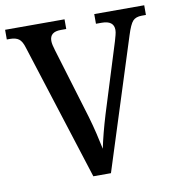

<svg xmlns="http://www.w3.org/2000/svg" viewBox="-80 -787 793 859"><g transform="rotate(-10 316.0 -357.0)"><path d="M78 -618Q69 -649 54.5 -659.5Q40 -670 15 -670H0V-714H270V-670H245Q195 -670 195 -629Q195 -620 197.5 -609Q200 -598 204 -585L301 -265Q313 -224 322 -186Q331 -148 338 -114Q345 -148 354.5 -184.5Q364 -221 377 -264L475 -578Q479 -592 482.5 -605Q486 -618 486 -628Q486 -670 431 -670H405V-714H632V-670H613Q586 -670 572.5 -655.5Q559 -641 544 -593L355 0H275Z"/></g></svg>

Font: Noto Serif Khmer SemiCondensed Medium
Style: Regular
Weight: 500
Width: 4
Designer: Danh Hong and the Monotype Design Team
Foundry: Monotype Imaging Inc.
Version: Version 2.004; ttfautohint (v1.8.4.7-5d5b)